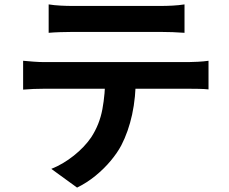

<svg xmlns="http://www.w3.org/2000/svg" viewBox="-20 -787 1040 872"><path d="M201 -767Q226 -763 255 -761.5Q284 -760 308 -760Q327 -760 368 -760Q409 -760 460 -760Q511 -760 562 -760Q613 -760 652.5 -760Q692 -760 710 -760Q736 -760 764 -761.5Q792 -763 818 -767V-638Q792 -640 764 -641Q736 -642 710 -642Q692 -642 652.5 -642Q613 -642 562 -642Q511 -642 460 -642Q409 -642 368.5 -642Q328 -642 309 -642Q283 -642 253.5 -641Q224 -640 201 -638ZM85 -511Q107 -509 132.5 -507Q158 -505 181 -505Q194 -505 233 -505Q272 -505 327 -505Q382 -505 445.5 -505Q509 -505 572.5 -505Q636 -505 691 -505Q746 -505 784.5 -505Q823 -505 836 -505Q852 -505 879.5 -506.5Q907 -508 927 -511V-381Q909 -383 883 -383.5Q857 -384 836 -384Q823 -384 784.5 -384Q746 -384 691 -384Q636 -384 572.5 -384Q509 -384 445.5 -384Q382 -384 327 -384Q272 -384 233 -384Q194 -384 181 -384Q159 -384 132.5 -383Q106 -382 85 -380ZM597 -442Q597 -344 580 -266.5Q563 -189 531 -127Q513 -93 483 -57Q453 -21 414 11Q375 43 330 65L213 -20Q266 -41 315 -80Q364 -119 394 -163Q432 -221 445 -291Q458 -361 458 -441Z"/></svg>

Font: Noto Sans SC Thin
Style: Bold
Weight: 700
Version: Version 2.004-H2;hotconv 1.0.118;makeotfexe 2.5.65603